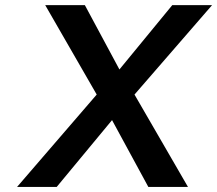

<svg xmlns="http://www.w3.org/2000/svg" viewBox="-20 -739 858 759"><path d="M204.1 0 422.9 -264.2 566.4 0H723.1L511.7 -365.2L818.4 -718.8H661.1L452.1 -464.4L315.4 -718.8H158.7L362.3 -365.2L47.4 0Z"/></svg>

Font: Winston SemiBold
Style: Italic
Weight: 600
Italic angle: -8.13011°
Designer: Vernon Adams, Kim Jin-seong, David Berlow, Cristiano Sobral
Foundry: The Winston Project Authors
Version: Version 3.004